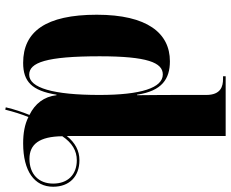

<svg xmlns="http://www.w3.org/2000/svg" viewBox="-94 -706 878 730"><g transform="rotate(90 345.0 -341.0)"><path d="M388 76 397 78C405 46 414 17 425 -10C453 4 486 10 525 10C631 10 690 -33 690 -104C690 -166 651 -204 589 -204C553 -204 523 -188 497 -156V-760H270V-750H280C308 -750 341 -742 341 -686V-587C341 -552 341 -501 342 -423H340C326 -518 280 -548 213 -548C106 -548 36 -462 36 -270C36 -76 100 10 219 10C290 10 325 -23 340 -117H342C347 -70 374 -35 417 -14C406 13 396 42 388 76ZM264 -13C218 -13 194 -77 194 -281C194 -462 218 -521 263 -521C314 -521 341 -438 341 -280C341 -104 314 -13 264 -13ZM584 -14C528 -14 499 -52 498 -139C523 -176 553 -194 589 -194C644 -194 678 -160 678 -104C678 -49 642 -14 584 -14Z"/></g></svg>

Font: Noto Serif Display Condensed ExtraBold
Style: Regular
Weight: 800
Width: 3
Designer: Monotype Design Team
Foundry: Monotype Imaging Inc.
Version: Version 2.009